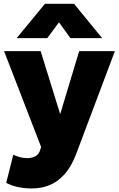

<svg xmlns="http://www.w3.org/2000/svg" viewBox="-20 -790 638 1032"><path d="M152 223Q114.5 223 78.8 215.8Q43 208.5 13.5 193L51.5 41.5Q68 50 88 55Q108 60 126 60Q151 60 170 50Q189 40 196 16L201 0L2 -515H198.5L303.5 -176.5L405.5 -515H597.5L387 44Q360.5 110.5 324 149.8Q287.5 189 244 206Q200.5 223 152 223ZM69.5 -585 221.5 -769.5H378L529 -585H358.5L297 -670L234 -585Z"/></svg>

Font: Geologica Roman ExtraBold
Style: Regular
Weight: 800
Designer: Sindre Bremnes, Frode Helland
Foundry: Monokrom Skriftforlag AS
Version: Version 1.010;gftools[0.9.28]